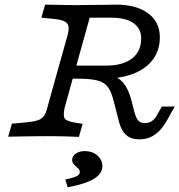

<svg xmlns="http://www.w3.org/2000/svg" viewBox="-20 -591 775 830"><path d="M205.6 -201.6 273.4 -443.5Q279 -466.9 275.4 -480.2Q271.8 -493.5 254.8 -500.4Q237.9 -507.3 200.8 -510.5L158.9 -514.5L175 -571Q192.7 -571 221.8 -570.2Q250.8 -569.4 283.9 -569Q316.9 -568.5 345.2 -569.4H352.4Q402.4 -569.4 434.3 -570.2Q466.1 -571 480.6 -571Q569.4 -571 620.2 -533.5Q671 -496 671 -429.8Q671 -374.2 641.1 -333.9Q611.3 -293.5 556 -272.2Q500.8 -250.8 423.4 -250.8H285.5L301.6 -307.3H437.9Q510.5 -307.3 550.4 -337.9Q590.3 -368.5 590.3 -425Q590.3 -467.7 556.9 -491.1Q523.4 -514.5 461.3 -514.5H367.7L280.6 -201.6ZM582.3 11.3Q546.8 11.3 525.8 -6.9Q504.8 -25 495.2 -62.1L471 -155.6Q461.3 -195.2 446 -215.3Q430.6 -235.5 401.2 -243.1Q371.8 -250.8 317.7 -250.8L342.7 -281.5Q409.7 -281.5 450.4 -270.2Q491.1 -258.9 513.3 -232.3Q535.5 -205.6 547.6 -158.9L559.7 -112.1Q567.7 -80.6 577.8 -69.8Q587.9 -58.9 605.6 -58.9Q624.2 -58.9 636.7 -67.7Q649.2 -76.6 656.5 -89.5L679.8 -130.6H735.5L702.4 -71.8Q686.3 -42.7 668.1 -24.6Q650 -6.5 629 2.4Q608.1 11.3 582.3 11.3ZM187.1 -2.4Q162.1 -2.4 131.9 -2Q101.6 -1.6 71.4 -1.2Q41.1 -0.8 15.3 0L31.5 -56.5L85.5 -61.3Q121.8 -64.5 140.7 -70.2Q159.7 -75.8 169 -88.3Q178.2 -100.8 184.7 -125.8L205.6 -201.6H280.6L259.7 -126.6Q251.6 -90.3 260.1 -78.2Q268.5 -66.1 311.3 -59.7L337.1 -55.6L321 0.8Q305.6 0 281.9 -0.8Q258.1 -1.6 232.7 -2Q207.3 -2.4 184.7 -2.4H187.1ZM272.6 218.5 262.1 185.5Q297.6 177.4 311.3 170.6Q325 163.7 325 153.2Q325 142.7 316.9 135.9Q308.9 129 300.4 121Q291.9 112.9 291.9 100Q291.9 83.9 307.7 73Q323.4 62.1 346.8 62.1Q379 62.1 400.8 81Q422.6 100 422.6 127.4Q422.6 159.7 385.5 182.3Q348.4 204.8 272.6 218.5Z"/></svg>

Font: Playfair 5pt SemiExpanded Light
Style: Italic
Weight: 300
Width: 6
Italic angle: -15.6°
Designer: Claus Eggers Sørensen
Foundry: Claus Eggers Sørensen
Version: Version 2.203